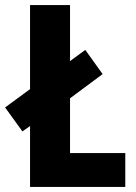

<svg xmlns="http://www.w3.org/2000/svg" viewBox="-36 -734 534 754"><path d="M82 0H456V-133H239V-348L367 -443L299 -538L239 -494V-714H82V-384L-16 -312L52 -218L82 -239Z"/></svg>

Font: Noto Sans Malayalam Condensed ExtraBold
Style: Regular
Weight: 800
Width: 3
Designer: Jelle Bosma - Monotype Design Team
Foundry: Monotype Imaging Inc.
Version: Version 2.104